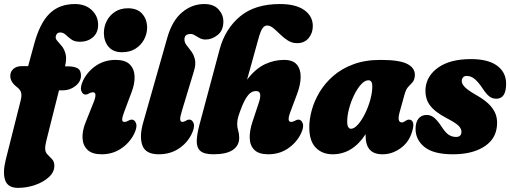

<svg xmlns="http://www.w3.org/2000/svg" viewBox="-28 -755 2530 952"><path d="M23 -378.5Q23 -400 38.5 -413.5Q54 -427 79.5 -427H111.5L141.5 -537Q169.5 -640.5 217.8 -687.8Q266 -735 343.5 -735Q395 -735 426.8 -705.2Q458.5 -675.5 458.5 -631.5Q458.5 -593 433 -570.5Q407.5 -548 367.5 -548Q341.5 -548 325.8 -559.5Q310 -571 298 -582.5Q286 -594 270.5 -594Q252.5 -594 248.5 -574.5Q246 -563.5 256 -552.5Q266 -541.5 278.5 -526.2Q291 -511 297.2 -487.2Q303.5 -463.5 294.5 -426.5V-426H309Q339.5 -426 356.5 -416.5Q373.5 -407 373.5 -380Q373.5 -350.5 346.2 -328.8Q319 -307 283 -307H264.5L203 -62.5Q196 -36 196 -18.5Q196 -0.5 207.5 11Q219 22.5 230.2 34.5Q241.5 46.5 241.5 67Q241.5 98 214.8 122.8Q188 147.5 146.8 162Q105.5 176.5 61 176.5Q11 176.5 -2.2 139Q-15.5 101.5 0.5 37L75 -259Q80.5 -281.5 76.5 -296.2Q72.5 -311 54.5 -324.5Q23 -349 23 -378.5ZM577 -496Q533 -496 510.2 -523.2Q487.5 -550.5 487 -591Q487 -622.5 501 -650.5Q515 -678.5 541.8 -696.2Q568.5 -714 606.5 -714Q653 -714 677 -686.8Q701 -659.5 701.5 -619Q701.5 -588 686.8 -559.8Q672 -531.5 644.2 -513.8Q616.5 -496 577 -496ZM587.5 -199.5Q578.5 -176 577.8 -163.2Q577 -150.5 589 -150.5Q598 -150.5 609.5 -157Q618 -162 625 -162Q640 -162 646.8 -143Q653.5 -124 636 -89Q613 -45 571.2 -17.5Q529.5 10 476 10Q429 10 406 -12Q383 -34 381.2 -70.2Q379.5 -106.5 396.5 -148.5L436.5 -248.5Q456 -297.5 432.5 -297.5Q423.5 -297.5 412 -291Q403.5 -286 396.5 -286Q381.5 -286 375 -305Q368.5 -324 385.5 -359Q408.5 -403.5 450.2 -430.8Q492 -458 545.5 -458Q592.5 -458 615 -436Q637.5 -414 639.2 -378Q641 -342 625 -299.5Z M985 -735Q1031.5 -735 1055.5 -708.5Q1079.5 -682 1079.5 -648Q1079.5 -604 1051.2 -581.5Q1023 -559 991.5 -559Q975 -559 962 -566Q949 -573 938.2 -579.8Q927.5 -586.5 917 -586.5Q886.5 -586.5 886.5 -559.5Q886.5 -544 897.5 -530.2Q908.5 -516.5 920.8 -500Q933 -483.5 938.5 -460Q944 -436.5 933.5 -402L875 -209Q864 -173.5 865.5 -162Q867 -150.5 876.5 -150.5Q883.5 -150.5 892 -155.5Q897 -158.5 901 -160.2Q905 -162 911 -162Q925.5 -162 932.2 -143Q939 -124 921.5 -89Q899.5 -45 857.5 -17.5Q815.5 10 759 10Q694 10 678 -34Q662 -78 682 -147.5L801.5 -568Q825.5 -652.5 874.8 -693.8Q924 -735 985 -735Z M1173 -230.5Q1158.5 -194.5 1153.2 -175.8Q1148 -157 1148 -140.5Q1148 -123.5 1153 -107.8Q1158 -92 1158 -71.5Q1158 -33 1126.2 -11.5Q1094.5 10 1030 10Q985 10 966 -6.2Q947 -22.5 947.5 -55.2Q948 -88 961 -136.5L1061.5 -512Q1089 -612.5 1162.5 -673.8Q1236 -735 1360 -735Q1438.5 -735 1480.8 -705Q1523 -675 1523 -626Q1523 -591 1502.2 -566Q1481.5 -541 1445.5 -541Q1420 -541 1399.2 -554.2Q1378.5 -567.5 1361 -584.8Q1343.5 -602 1327.8 -615.2Q1312 -628.5 1296 -628.5Q1283.5 -628.5 1273.8 -615.2Q1264 -602 1252.5 -560L1197 -360Q1239.5 -415 1285.5 -436.5Q1331.5 -458 1380 -458Q1424.5 -458 1444 -434.5Q1463.5 -411 1462.8 -372.2Q1462 -333.5 1444.5 -287.5L1411.5 -199.5Q1393 -150.5 1415.5 -150.5Q1424.5 -150.5 1436 -157Q1444.5 -162 1451.5 -162Q1466.5 -162 1473.2 -143Q1480 -124 1462.5 -89Q1439.5 -45 1397.8 -17.5Q1356 10 1302.5 10Q1255.5 10 1233.5 -11.5Q1211.5 -33 1210.2 -69.2Q1209 -105.5 1223 -148.5L1256 -248Q1264 -271.5 1262 -287.5Q1260 -303.5 1241 -303.5Q1219.5 -303.5 1203.5 -284.5Q1187.5 -265.5 1173 -230.5Z M1953.5 -199Q1939.5 -148 1964.5 -148Q1970 -148 1974.2 -150.5Q1978.5 -153 1985 -157Q1993 -162 1999.5 -162Q2015 -162 2020 -147Q2025 -132 2014 -98Q1998 -48 1956.8 -19Q1915.5 10 1869 10Q1825 10 1805 -13.5Q1785 -37 1785 -78Q1785 -84 1785 -90Q1720 10 1621.5 10Q1569.5 10 1537.5 -23Q1505.5 -56 1505.5 -124Q1505.5 -164 1518 -209.5Q1530.5 -255 1557 -299Q1583.5 -343 1625 -379Q1666.5 -415 1724.8 -436.5Q1783 -458 1859 -458Q1957 -458 1995.2 -436Q2033.5 -414 2028.5 -375.5Q2026 -356 2016.5 -346Q2007 -336 1996 -324.2Q1985 -312.5 1978 -287ZM1693.5 -151.5Q1693.5 -132.5 1699 -124.5Q1704.5 -116.5 1711.5 -116.5Q1728.5 -116.5 1747 -137.5Q1765.5 -158.5 1781.8 -191.2Q1798 -224 1808 -260.2Q1818 -296.5 1818 -327.5Q1818 -357 1798.5 -357Q1781 -357 1762.5 -336.8Q1744 -316.5 1728.2 -284.5Q1712.5 -252.5 1703 -217Q1693.5 -181.5 1693.5 -151.5Z M2233 -76Q2260 -76 2260 -102Q2260 -116 2247 -130.2Q2234 -144.5 2187 -169Q2127.5 -200 2103 -233.8Q2078.5 -267.5 2082 -317.5Q2088 -381 2146.8 -421.5Q2205.5 -462 2307.5 -462Q2393 -462 2437.2 -429Q2481.5 -396 2481.5 -340Q2481.5 -265.5 2433 -265.5Q2413.5 -265.5 2398.5 -276.8Q2383.5 -288 2364.5 -317Q2346 -345.5 2327.2 -362Q2308.5 -378.5 2286 -378.5Q2274 -378.5 2267.8 -371Q2261.5 -363.5 2261.5 -353Q2261.5 -339.5 2276.2 -323.8Q2291 -308 2332 -284.5Q2382 -256.5 2405.8 -228.2Q2429.5 -200 2434.5 -171.5Q2439.5 -143 2433.5 -113.5Q2422 -56 2364.5 -23Q2307 10 2217.5 10Q2122 10 2077.2 -25.8Q2032.5 -61.5 2032.5 -116Q2032.5 -148.5 2047 -166.8Q2061.5 -185 2088 -185Q2109.5 -185 2126.5 -169.8Q2143.5 -154.5 2160.5 -128.5Q2180 -98 2196.5 -87Q2213 -76 2233 -76Z"/></svg>

Font: Fraunces 144pt SuperSoft Black
Style: Italic
Weight: 900
Italic angle: -16°
Version: Version 1.000;[b76b70a41]